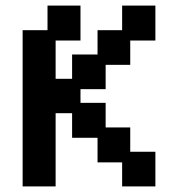

<svg xmlns="http://www.w3.org/2000/svg" viewBox="-20 -656 637 687"><path d="M61 11V-548H150V-636H268V-511H179V-374H238V-461H329V-548H417V-636H536V-511H446V-424H358V-337H268V-288H358V-200H446V-113H536V11H417V-75H329V-163H238V-251H179V11Z"/></svg>

Font: Pixelify Sans SemiBold
Style: Regular
Weight: 600
Designer: Stefie Justprince
Foundry: Typecalism Foundryline
Version: Version 1.000